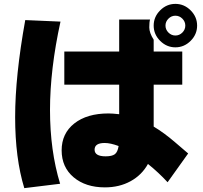

<svg xmlns="http://www.w3.org/2000/svg" viewBox="-20 -891 1040 984"><path d="M109.4 -788.1 290 -780.3Q236.3 -535.2 236.3 -327.1Q236.3 -119.1 288.1 50.8L104.5 73.2Q57.6 -80.1 57.6 -290.5Q57.6 -501 109.4 -788.1ZM536.1 -309.6Q555.7 -309.6 590.8 -305.7V-457H309.6V-627H590.8V-791H749Q745.1 -778.3 745.1 -750.5Q745.1 -722.7 767.6 -687.5V-627H914.1V-457H767.6V-242.2Q820.3 -210.9 877 -162.1Q933.6 -113.3 944.3 -104.5L838.9 43Q793 -6.8 738.3 -50.8Q707 5.9 649.4 37.6Q591.8 69.3 517.6 69.3Q418.9 69.3 357.4 17.6Q295.9 -34.2 295.9 -120.6Q295.9 -207 360.8 -258.3Q425.8 -309.6 536.1 -309.6ZM521.5 -89.8Q553.7 -89.8 568.4 -100.6Q583 -111.3 587.9 -142.6Q545.9 -158.2 516.6 -158.2Q464.8 -158.2 464.8 -124Q464.8 -89.8 521.5 -89.8ZM800.8 -681.6Q767.6 -714.8 767.6 -759.8Q767.6 -804.7 800.8 -837.9Q834 -871.1 878.9 -871.1Q923.8 -871.1 957 -837.9Q990.2 -804.7 990.2 -759.8Q990.2 -714.8 957 -681.6Q923.8 -648.4 878.9 -648.4Q834 -648.4 800.8 -681.6ZM843.3 -795.4Q828.1 -780.3 828.1 -759.8Q828.1 -739.3 843.3 -724.1Q858.4 -709 878.9 -709Q899.4 -709 914.6 -724.1Q929.7 -739.3 929.7 -759.8Q929.7 -780.3 914.6 -795.4Q899.4 -810.5 878.9 -810.5Q858.4 -810.5 843.3 -795.4Z"/></svg>

Font: GenEi M Gothic v2 Black
Style: Regular
Weight: 900
Version: Version 2.0